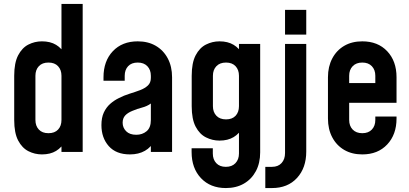

<svg xmlns="http://www.w3.org/2000/svg" viewBox="-20 -770 2074 973"><path d="M192.5 12.5Q156 12.5 124 -3.8Q92 -20 72 -58Q52 -96 52 -162V-386Q52 -451.5 72 -489.8Q92 -528 124 -544.2Q156 -560.5 192.5 -560.5Q235 -560.5 264.2 -542.8Q293.5 -525 310 -493L291.5 -468V-750H399V0H291.5V-79.5L310 -55Q293.5 -23 264.2 -5.2Q235 12.5 192.5 12.5ZM225.5 -95Q257 -95 274.2 -113.2Q291.5 -131.5 291.5 -162V-386Q291.5 -416 274.2 -434.5Q257 -453 225.5 -453Q194 -453 176.8 -434.5Q159.5 -416 159.5 -386V-162Q159.5 -132 176.8 -113.5Q194 -95 225.5 -95Z M638.5 12.5Q568.5 12.5 531.2 -29.5Q494 -71.5 494 -136Q494 -174 506.2 -200Q518.5 -226 538.2 -243.5Q558 -261 581.5 -272.5Q608.5 -286.5 637 -295.2Q665.5 -304 690 -313.2Q714.5 -322.5 729.5 -336.8Q744.5 -351 744.5 -375V-386Q744.5 -416 726.8 -434.5Q709 -453 678 -453Q646.5 -453 629.2 -434.5Q612 -416 612 -386V-361H504.5V-378.5Q504.5 -460.5 551.8 -510.5Q599 -560.5 678 -560.5Q730.5 -560.5 769.5 -537.8Q808.5 -515 830.2 -474Q852 -433 852 -378.5V0H744.5V-82.5L763 -58.5Q746.5 -24 714.5 -5.8Q682.5 12.5 638.5 12.5ZM670.5 -87Q701.5 -87 723 -105Q744.5 -123 744.5 -162V-245.5Q725.5 -231.5 700.2 -225Q675 -218.5 650.5 -208Q627 -198.5 614.2 -184.5Q601.5 -170.5 601.5 -148Q601.5 -123 619.2 -105Q637 -87 670.5 -87Z M1124.5 183Q1046 183 998.5 132.8Q951 82.5 951 0.5V-18.5H1058.5V8Q1058.5 38 1076 56.8Q1093.5 75.5 1124.5 75.5Q1155.5 75.5 1173.2 56.8Q1191 38 1191 8V-149.5L1210 -125Q1193.5 -93 1164 -75.2Q1134.5 -57.5 1092.5 -57.5Q1056 -57.5 1023.8 -73.8Q991.5 -90 971.5 -128Q951.5 -166 951.5 -232V-386Q951.5 -451.5 971.5 -489.8Q991.5 -528 1023.8 -544.2Q1056 -560.5 1092.5 -560.5Q1134.5 -560.5 1164 -542.8Q1193.5 -525 1210 -493L1191 -468V-547.5H1298.5V2Q1298.5 56.5 1276.8 97.2Q1255 138 1216 160.5Q1177 183 1124.5 183ZM1125.5 -165Q1156.5 -165 1173.8 -183.2Q1191 -201.5 1191 -232V-386Q1191 -416 1173.8 -434.5Q1156.5 -453 1125.5 -453Q1094 -453 1076.5 -434.5Q1059 -416 1059 -386V-232Q1059 -202 1076.5 -183.5Q1094 -165 1125.5 -165Z M1324.5 183V75.5H1358.5Q1389.5 75.5 1407 56.2Q1424.5 37 1424.5 5.5V-547.5H1532V-2Q1532 81 1485 132Q1438 183 1358.5 183ZM1424.5 -594.5V-720H1532V-594.5Z M1816 12.5Q1763.5 12.5 1724.5 -10.2Q1685.5 -33 1663.8 -74Q1642 -115 1642 -169.5V-378.5Q1642 -432.5 1663.8 -473.8Q1685.5 -515 1724.5 -537.8Q1763.5 -560.5 1816 -560.5Q1895 -560.5 1942.2 -510.5Q1989.5 -460.5 1989.5 -378.5V-249H1734V-349H1882V-386Q1882 -416 1864.5 -434.5Q1847 -453 1816 -453Q1785 -453 1767.2 -434.5Q1749.5 -416 1749.5 -386V-162Q1749.5 -132 1767.2 -113.5Q1785 -95 1816 -95Q1847 -95 1864.5 -113.5Q1882 -132 1882 -162V-179.5H1989.5V-169.5Q1989.5 -88 1942.2 -37.8Q1895 12.5 1816 12.5Z"/></svg>

Font: Mohave Light SemiBold
Style: Regular
Weight: 600
Version: Version 2.003